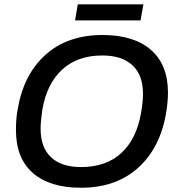

<svg xmlns="http://www.w3.org/2000/svg" viewBox="-20 -861 825 893"><path d="M329.1 -766.1 341.8 -840.8H647L633.8 -766.1ZM356.9 12.2Q211.9 12.2 133.1 -56.2Q54.2 -124.5 54.2 -255.9Q54.2 -310.1 62 -351.1Q88.9 -513.7 191.4 -606Q293.9 -698.2 457 -698.2Q602.1 -698.2 681.6 -629.4Q761.2 -560.5 761.2 -430.2Q761.2 -388.7 752.9 -337.9Q726.1 -174.3 623 -81.1Q520 12.2 356.9 12.2ZM356.9 -84Q474.1 -84 544.9 -149.9Q615.7 -215.8 636.2 -336.9Q645 -387.2 645 -424.8Q645 -512.2 595.9 -557.6Q546.9 -603 456.1 -603Q339.8 -603 268.6 -536.9Q197.3 -470.7 176.8 -350.1Q168.9 -296.9 168.9 -262.2Q168.9 -174.8 217.5 -129.4Q266.1 -84 356.9 -84Z"/></svg>

Font: Archivo Medium
Style: Italic
Weight: 500
Italic angle: -10°
Designer: Hector Gatti
Foundry: Omnibus-Type
Version: Version 2.001